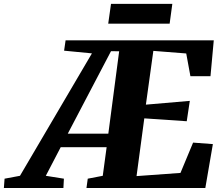

<svg xmlns="http://www.w3.org/2000/svg" viewBox="-120 -946 1123 966"><path d="M-100.5 0 -97 -47 -19.5 -61.5 342.5 -677.5 202.5 -691 210 -743H955.5L939 -562.5H838L817 -677L651.5 -690L614 -419.5L835 -438.5L819.5 -336L606 -350.5L567 -60L788 -76L851.5 -228.5L951 -221L913 0H315L321.5 -47L397 -61.5L416.5 -205.5H185.5L110.5 -61.5L201.5 -47L199 0ZM221 -273.5H425L479.5 -688L438.5 -688.5ZM438.5 -926.5H747L733.5 -827H424.5Z"/></svg>

Font: Merriweather 36pt Black
Style: Italic
Weight: 900
Italic angle: -7.8°
Version: Version 2.101